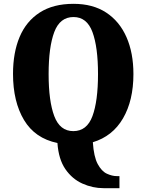

<svg xmlns="http://www.w3.org/2000/svg" viewBox="-20 -745 765 1003"><path d="M521 238Q464 238 410.5 214Q357 190 321.5 138.5Q286 87 280 2Q163 -22 105.5 -118Q48 -214 48 -359Q48 -470 82.5 -552Q117 -634 187.5 -679.5Q258 -725 364 -725Q465 -725 534.5 -679.5Q604 -634 640.5 -551.5Q677 -469 677 -358Q677 -220 622.5 -126.5Q568 -33 465 -2Q470 74 490.5 112Q511 150 538.5 162.5Q566 175 590 175H604V238ZM363 -60Q434 -60 463 -138.5Q492 -217 492 -358Q492 -499 463 -577.5Q434 -656 364 -656Q293 -656 263.5 -577.5Q234 -499 234 -358Q234 -217 263.5 -138.5Q293 -60 363 -60Z"/></svg>

Font: Noto Serif Hebrew Condensed Black
Style: Regular
Weight: 900
Width: 3
Designer: Monotype Design Team
Foundry: Monotype Imaging Inc.
Version: Version 2.004; ttfautohint (v1.8.4.7-5d5b)